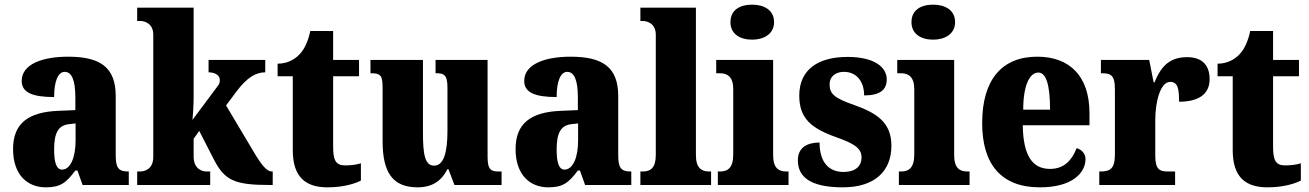

<svg xmlns="http://www.w3.org/2000/svg" viewBox="-20 -793 5612 823"><path d="M176 10C239 10 263 -9 303 -62H312L334 0H532V-58H528C488 -58 476 -74 476 -128V-381C476 -506 408 -550 272 -550C164 -550 73 -519 73 -446C73 -397 118 -377 212 -377C212 -447 230 -485 257 -485C288 -485 303 -449 303 -374V-321L231 -318C101 -313 36 -264 36 -154C36 -42 99 10 176 10ZM246 -66C222 -66 212 -96 212 -151C212 -221 228 -256 277 -261L304 -264V-191C304 -116 281 -66 246 -66Z M568 0H881V-58H864C850 -58 810 -66 810 -122V-198L834 -232L898 -107C944 -19 987 0 1137 0H1149V-58H1145C1123 -58 1100 -87 1067 -143L949 -341L993 -400C1038 -460 1076 -483 1117 -483V-536H874V-483C903 -483 922 -469 922 -452C922 -447 924 -437 913 -424L805 -279C807 -294 810 -344 810 -378V-760H568V-703H582C595 -703 637 -696 637 -644V-120C637 -65 596 -58 582 -58H568Z M1384 10C1457 10 1506 -8 1527 -19V-93C1508 -87 1484 -84 1459 -84C1418 -84 1408 -108 1408 -165V-466H1519V-536H1408V-660H1310C1301 -617 1286 -586 1270 -567C1253 -546 1220 -520 1170 -520V-466H1235V-149C1235 -31 1293 10 1384 10Z M1770 10C1833 10 1873 -18 1898 -68H1902L1928 0H2130V-58H2119C2089 -58 2070 -61 2070 -119V-536H1847V-479H1850C1881 -479 1898 -474 1898 -418V-232C1898 -140 1882 -83 1841 -83C1801 -83 1793 -131 1793 -226V-536H1568V-479H1572C1617 -479 1620 -464 1620 -407V-188C1620 -55 1662 10 1770 10Z M2330 10C2393 10 2417 -9 2457 -62H2466L2488 0H2686V-58H2682C2642 -58 2630 -74 2630 -128V-381C2630 -506 2562 -550 2426 -550C2318 -550 2227 -519 2227 -446C2227 -397 2272 -377 2366 -377C2366 -447 2384 -485 2411 -485C2442 -485 2457 -449 2457 -374V-321L2385 -318C2255 -313 2190 -264 2190 -154C2190 -42 2253 10 2330 10ZM2400 -66C2376 -66 2366 -96 2366 -151C2366 -221 2382 -256 2431 -261L2458 -264V-191C2458 -116 2435 -66 2400 -66Z M2725 0H3028V-58H3019C2987 -58 2963 -73 2963 -128V-760H2725V-703H2736C2749 -703 2791 -696 2791 -644V-128C2791 -73 2768 -58 2736 -58H2725Z M3204 -623C3255 -623 3298 -648 3298 -698C3298 -750 3255 -773 3204 -773C3151 -773 3111 -750 3111 -698C3111 -648 3151 -623 3204 -623ZM3057 0H3360V-58H3350C3317 -58 3294 -73 3294 -128V-536H3050V-479H3067C3098 -479 3123 -463 3123 -412V-131C3123 -74 3100 -58 3067 -58H3057Z M3593 10C3731 10 3801 -61 3801 -168C3801 -270 3736 -309 3641 -343C3558 -372 3536 -390 3536 -431C3536 -466 3562 -485 3598 -485C3646 -485 3684 -450 3684 -384C3751 -384 3781 -407 3781 -453C3781 -501 3734 -549 3613 -549C3488 -549 3406 -496 3406 -383C3406 -284 3459 -242 3567 -204C3639 -178 3673 -159 3673 -118C3673 -85 3652 -56 3595 -56C3536 -56 3493 -94 3493 -182C3442 -182 3400 -162 3400 -106C3400 -41 3444 10 3593 10Z M3980 -623C4031 -623 4074 -648 4074 -698C4074 -750 4031 -773 3980 -773C3927 -773 3887 -750 3887 -698C3887 -648 3927 -623 3980 -623ZM3833 0H4136V-58H4126C4093 -58 4070 -73 4070 -128V-536H3826V-479H3843C3874 -479 3899 -463 3899 -412V-131C3899 -74 3876 -58 3843 -58H3833Z M4437 10C4579 10 4633 -54 4633 -111C4633 -135 4616 -152 4595 -158C4575 -107 4542 -69 4481 -69C4405 -69 4366 -126 4364 -256H4650V-308C4650 -467 4565 -550 4426 -550C4276 -550 4190 -453 4190 -265C4190 -91 4270 10 4437 10ZM4481 -323H4366C4366 -426 4393 -482 4431 -482C4466 -482 4481 -423 4481 -323Z M4692 0H5017V-58H4985C4952 -58 4932 -66 4932 -125V-277C4932 -358 4954 -442 4996 -442C5029 -442 5034 -412 5034 -357C5112 -357 5165 -385 5165 -454C5165 -508 5138 -548 5069 -548C5000 -548 4959 -516 4929 -440H4925L4906 -536H4699V-479H4703C4742 -479 4759 -470 4759 -411V-130C4759 -67 4736 -58 4696 -58H4692Z M5413 10C5486 10 5535 -8 5556 -19V-93C5537 -87 5513 -84 5488 -84C5447 -84 5437 -108 5437 -165V-466H5548V-536H5437V-660H5339C5330 -617 5315 -586 5299 -567C5282 -546 5249 -520 5199 -520V-466H5264V-149C5264 -31 5322 10 5413 10Z"/></svg>

Font: Noto Serif Armenian Condensed Black
Style: Regular
Weight: 900
Width: 3
Designer: Monotype Design Team
Foundry: Monotype Imaging Inc.
Version: Version 2.008